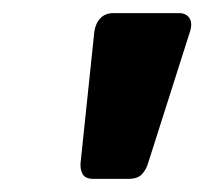

<svg xmlns="http://www.w3.org/2000/svg" viewBox="-20 -730 312 293"><path d="M123 -457Q110 -457 106 -464.5Q102 -472 103 -482L124 -682Q126 -695 133.5 -702.5Q141 -710 153 -710H253Q264 -710 269 -702.5Q274 -695 270 -682L206 -481Q203 -471 196.5 -464Q190 -457 175 -457Z"/></svg>

Font: Rubik Light SemiBold
Style: Italic
Weight: 600
Italic angle: -12°
Version: Version 2.104